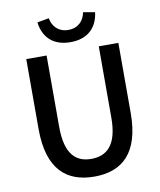

<svg xmlns="http://www.w3.org/2000/svg" viewBox="-93 -918 838 1004"><g transform="rotate(-10 326.5 -416.5)"><path d="M173 -834C182 -757 231 -702 326 -702C421 -702 470 -757 479 -834L417 -845C409 -800 378 -767 326 -767C274 -767 243 -800 235 -845ZM82 -283C82 -69 180 12 327 12C474 12 571 -69 571 -283V-655H467V-276C467 -130 409 -82 327 -82C246 -82 190 -130 190 -276V-655H82Z"/></g></svg>

Font: Cambridge Sans Medium
Style: Regular
Weight: 500
Version: Version 2.020;PS 002.020;hotconv 1.0.88;makeotf.lib2.5.64775